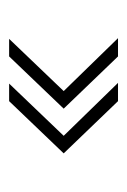

<svg xmlns="http://www.w3.org/2000/svg" viewBox="49 -473 272 410"><g transform="rotate(-90 185.0 -268.0)"><path d="M269.5 -152 158 -268 269.5 -384.5H307L195.5 -268L308.5 -152ZM174 -152 62.5 -268 174 -384.5H211.5L100 -268L213 -152Z"/></g></svg>

Font: Imbue Thin
Style: Regular
Weight: 400
Version: Version 1.102